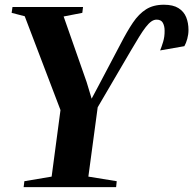

<svg xmlns="http://www.w3.org/2000/svg" viewBox="-20 -772 798 792"><path d="M77.5 0 80.5 -24.5 193 -43.5 229.5 -318 82 -705 28 -719 31.5 -743H322.5L319.5 -719L242.5 -704L337.5 -433L358 -365L386 -417.5L477.5 -591Q504 -642.5 528.2 -678.5Q552.5 -714.5 582.5 -733.5Q612.5 -752.5 656 -752.5Q694 -752.5 716.2 -738.5Q738.5 -724.5 748 -701Q757.5 -677.5 757.5 -648.5Q757.5 -630 752.5 -611.8Q747.5 -593.5 740.5 -581.5L640.5 -564Q646 -577 652.8 -599Q659.5 -621 659 -646Q659 -664.5 651.8 -677.8Q644.5 -691 626 -691Q615 -691 604.2 -683.5Q593.5 -676 581.2 -660.2Q569 -644.5 554.2 -620.5Q539.5 -596.5 520 -563.5L383 -329.5L344.5 -43.5L461.5 -24.5L459 0Z"/></svg>

Font: Merriweather 120pt
Style: Bold Italic
Weight: 700
Italic angle: -7.8°
Version: Version 2.101